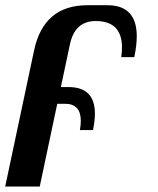

<svg xmlns="http://www.w3.org/2000/svg" viewBox="-85 -508 595 724"><path d="M64.9 195.3H-65.4L43.5 -317.9Q79.6 -488.3 244.6 -488.3H319.8Q430.7 -488.3 430.7 -371.1Q430.7 -336.9 421.4 -292.5H372.1Q375 -312 375 -328.6Q375 -428.7 275.9 -428.7Q197.3 -428.7 178.7 -340.8L144.5 -179.7H173.3Q272.9 -179.7 272.9 -79.6Q272.9 -52.2 265.6 -17.6H216.3Q219.7 -36.6 219.7 -52.2Q219.7 -116.7 160.2 -116.7H130.9Z"/></svg>

Font: Munson
Style: Bold Italic
Weight: 700
Italic angle: -12°
Designer: Paul James MIller
Foundry: High-Logic / Made with FontCreator
Version: Version 2.10;May 5, 2019;FontCreator 11.5.0.2430 64-bit